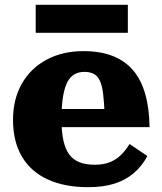

<svg xmlns="http://www.w3.org/2000/svg" viewBox="-20 -764 670 796"><path d="M235 -268Q235 -217 243 -181Q251 -145 267.5 -123Q284 -101 310.5 -91Q337 -81 373 -81Q410 -81 436.5 -92Q463 -103 482.5 -122.5Q502 -142 517 -167L591 -117Q569 -76 535.5 -47Q502 -18 455.5 -3Q409 12 345 12Q248 12 178 -20Q108 -52 71 -114.5Q34 -177 34 -267Q34 -353 70.5 -417Q107 -481 173 -516.5Q239 -552 326 -552Q396 -552 447 -532Q498 -512 531.5 -473Q565 -434 582 -374.5Q599 -315 600 -237H187V-312H433L414 -282Q412 -339 407.5 -375Q403 -411 393.5 -430.5Q384 -450 368 -458Q352 -466 330 -466Q307 -466 289.5 -456.5Q272 -447 260 -425Q248 -403 241.5 -364.5Q235 -326 235 -268ZM128 -744H510V-628H128Z"/></svg>

Font: Roboto Serif ExtraBold
Style: Regular
Weight: 800
Designer: Greg Gazdowicz
Foundry: Commercial Type
Version: Version 1.008